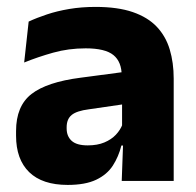

<svg xmlns="http://www.w3.org/2000/svg" viewBox="-20 -524 567 556"><path d="M332.5 0 337 -123 333.5 -130.5V-284L332.5 -304Q332.5 -345 308.5 -364.5Q284.5 -384 228 -384Q178.5 -384 134 -371.5Q89.5 -359 50 -343L63 -461.5Q86.5 -472.5 115.8 -482.2Q145 -492 180.5 -498Q216 -504 256.5 -504Q321 -504 364.5 -489Q408 -474 434 -446.5Q460 -419 471.5 -380.8Q483 -342.5 483 -296.5V0ZM176 11.5Q102.5 11.5 64.5 -25.5Q26.5 -62.5 26.5 -131V-144.5Q26.5 -217 71.2 -251.8Q116 -286.5 213.5 -299L345.5 -316.5L354.5 -224.5L237.5 -207.5Q202 -203 187.5 -191Q173 -179 173 -155.5V-152Q173 -129.5 187.5 -116.2Q202 -103 234 -103Q262 -103 282.2 -111.5Q302.5 -120 315.5 -133.8Q328.5 -147.5 335 -164.5L356.5 -102.5H331.5Q323.5 -70.5 306.8 -44.5Q290 -18.5 258.5 -3.5Q227 11.5 176 11.5Z"/></svg>

Font: Anek Gujarati Medium
Style: Bold
Weight: 700
Version: Version 1.003